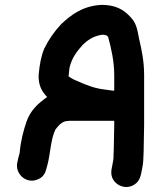

<svg xmlns="http://www.w3.org/2000/svg" viewBox="-20 -733 663 790"><path d="M399 -590C363 -584 340 -568 319 -547C296 -521 275 -494 266 -454L264 -436C263 -430 263 -424 262 -419C263 -418 263 -418 264 -418C273 -411 282 -406 295 -401C328 -386 365 -370 408 -365L437 -361C442 -360 446 -360 450 -360V-424C450 -480 438 -533 425 -581C422 -584 419 -588 416 -588C410 -590 408 -590 399 -590ZM450 -217V-236H276C269 -236 263 -236 257 -235C235 -235 218 -213 208 -200C188 -159 188 -102 175 -54L170 -36C166 -19 157 -6 142 2C92 30 38 -17 52 -68L56 -86C59 -95 60 -101 61 -105C65 -153 77 -198 90 -235C106 -279 136 -307 174 -334C152 -356 137 -384 139 -425C143 -468 149 -501 162 -533C182 -573 203 -603 232 -634C274 -673 321 -709 398 -713C453 -713 487 -695 515 -665C540 -639 544 -618 552 -575C563 -527 573 -482 573 -424V-218C573 -184 571 -146 571 -110C570 -81 570 -64 565 -40C559 -9 556 12 532 27C500 47 463 33 447 8C428 -21 444 -48 447 -83C447 -90 447 -100 448 -114C448 -144 450 -184 450 -217Z"/></svg>

Font: Blanket
Style: Reversed
Weight: 700
Foundry: Cannot Into Space Fonts
Version: Version 0.9